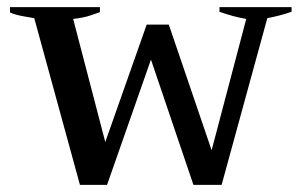

<svg xmlns="http://www.w3.org/2000/svg" viewBox="-20 -518 845 538"><path d="M76 -467Q71 -468 47.5 -472Q24 -476 8 -483V-498H260V-484Q254 -482 234 -475Q214 -468 185 -465L275 -120L391 -449H453L573 -97L670 -465Q634 -471 595 -485V-498H797V-485Q765 -474 729 -467L601 0H522L403 -351L280 0H204Z"/></svg>

Font: Trirong Medium
Style: Regular
Weight: 500
Designer: Katatrad Team
Foundry: CadsonDemak
Version: Version 1.001